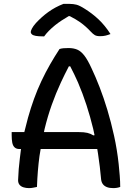

<svg xmlns="http://www.w3.org/2000/svg" viewBox="-20 -957 690 987"><path d="M40 -278H105Q114 -316 124 -352Q138 -402 155 -449Q172 -496 193 -540.5Q214 -585 237.5 -626Q261 -667 286 -705Q295 -708 306 -709Q317 -710 332 -710Q358 -710 377 -702Q396 -694 413.5 -671.5Q431 -649 451 -605Q471 -563 492 -509Q513 -455 532 -392Q551 -329 566.5 -258.5Q582 -188 590 -114Q593 -85 595.5 -54Q598 -23 598 4Q590 7 581 8.5Q572 10 562 10Q543 10 530 5Q517 0 509.5 -9.5Q502 -19 500 -33Q494 -101 484 -166Q482 -179 480 -191H189Q186 -173 183 -155Q173 -81 170 4Q160 6 150 8Q140 10 129 10Q114 10 101 6Q88 2 80.5 -7Q73 -16 73 -31Q75 -88 82 -143Q85 -167 88 -191H79Q64 -191 55 -199.5Q46 -208 43 -224Q40 -240 40 -262ZM206 -278H385Q412 -278 429 -274Q446 -270 460 -261L466 -262Q462 -279 459 -295Q444 -357 424.5 -417Q405 -477 381 -533Q362 -576 341 -616H334Q312 -574 293 -533Q267 -477 246 -418Q225 -359 209 -293Q207 -286 206 -278ZM306 -937H338Q356 -937 372.5 -933Q389 -929 417 -911Q433 -901 451 -887.5Q469 -874 486 -858Q503 -842 518.5 -823Q534 -804 548 -782Q535 -777 523 -774Q511 -771 494 -771Q477 -771 467.5 -776.5Q458 -782 446 -795Q422 -821 393 -842Q372 -857 339 -874H333Q293 -851 264 -828Q227 -798 207 -770H201Q178 -770 164 -772.5Q150 -775 144 -780.5Q138 -786 138 -792Q138 -798 144 -810Q150 -822 165 -839Q179 -854 194.5 -868Q210 -882 228 -895Q246 -908 265.5 -918.5Q285 -929 306 -937Z"/></svg>

Font: Code D Ace
Style: Regular
Weight: 400
Version: Version 1.085; ttfautohint (v1.8.4.7-5d5b);Nerd Fonts 3.0.2